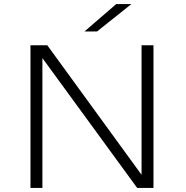

<svg xmlns="http://www.w3.org/2000/svg" viewBox="-20 -922 915 942"><path d="M129.5 0V-700H212L674.5 -64.5V-700H733V0H653L188 -637V0ZM456 -767.5H394.5L550 -902H624.5Z"/></svg>

Font: Trispace SemiExpanded ExtraLight
Style: Regular
Weight: 200
Width: 6
Designer: Tyler Finck
Foundry: Etcetera Type Company
Version: Version 1.210; ttfautohint (v1.8.3)